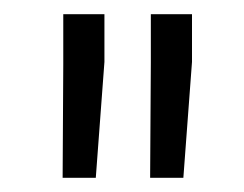

<svg xmlns="http://www.w3.org/2000/svg" viewBox="-20 -770 344 271"><path d="M127.4 -750V-682.6L115.2 -519H68.4L69.3 -679.2V-750ZM251 -750V-682.6L238.8 -519H191.9L192.9 -681.6V-750Z"/></svg>

Font: Vazirmatn FD Light
Style: Regular
Weight: 300
Designer: Saber Rastikerdar
Foundry: Saber Rastikerdar
Version: Version 33.003